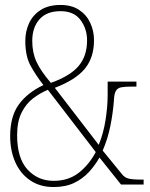

<svg xmlns="http://www.w3.org/2000/svg" viewBox="-20 -744 604 774"><path d="M196 10Q141 10 101.5 -17Q62 -44 41.5 -90.5Q21 -137 21 -195Q21 -275 56 -323Q91 -371 155 -401Q124 -441 103 -479.5Q82 -518 82 -579Q82 -617 97 -650Q112 -683 143.5 -703.5Q175 -724 224 -724Q269 -724 299 -704Q329 -684 344 -651.5Q359 -619 359 -582Q359 -512 322 -467Q285 -422 201 -390L378 -160Q397 -206 405.5 -260.5Q414 -315 414 -362V-415H530V-395H513Q484 -395 468.5 -392Q453 -389 446.5 -376.5Q440 -364 439 -336Q435 -287 425 -236.5Q415 -186 394 -137L470 -44Q481 -29 497 -24.5Q513 -20 549 -20H559V0H468L381 -109Q363 -77 338 -50Q313 -23 278.5 -6.5Q244 10 196 10ZM185 -410Q262 -437 296.5 -477.5Q331 -518 331 -581Q331 -628 304.5 -663.5Q278 -699 224 -699Q168 -699 139 -666Q110 -633 110 -579Q110 -532 127 -495Q144 -458 185 -410ZM196 -15Q256 -15 297.5 -47.5Q339 -80 366 -131L173 -382Q142 -369 114 -348Q86 -327 67.5 -291Q49 -255 49 -199Q49 -106 91 -60.5Q133 -15 196 -15Z"/></svg>

Font: Noto Serif Armenian Condensed Thin
Style: Regular
Weight: 100
Width: 3
Designer: Monotype Design Team
Foundry: Monotype Imaging Inc.
Version: Version 2.008; ttfautohint (v1.8.4.7-5d5b)